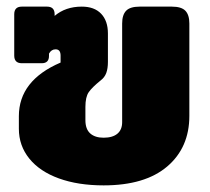

<svg xmlns="http://www.w3.org/2000/svg" viewBox="-20 -545 635 580"><path d="M37 -156V-194Q37 -302 163 -356V-377Q163 -396 148 -396Q135 -396 128 -383V-376Q128 -354 106 -354H46Q23 -354 23 -377V-502Q23 -525 46 -525H122Q145 -525 145 -502V-497Q178 -525 227 -525Q265 -525 285.5 -503.5Q306 -482 306 -444V-358Q306 -338 301 -324.5Q296 -311 284 -302Q258 -281 248 -266.5Q238 -252 238 -222V-182Q238 -155 252.5 -142Q267 -129 293 -129Q320 -129 334.5 -141Q349 -153 349 -176V-474Q349 -500 361 -512.5Q373 -525 402 -525H499Q528 -525 540 -512.5Q552 -500 552 -474V-195Q552 -99 485 -42Q418 15 293 15Q216 15 158 -6Q100 -27 68.5 -66Q37 -105 37 -156Z"/></svg>

Font: Mitr SemiBold
Style: Regular
Weight: 600
Designer: Thanarat Vachiruckul
Foundry: Cadson Demak
Version: Version 1.003